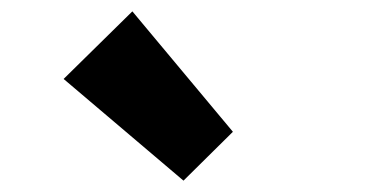

<svg xmlns="http://www.w3.org/2000/svg" viewBox="-20 -973 677 338"><path d="M92 -834 213 -953 390 -741 303 -655Z"/></svg>

Font: Kinto Sans Black
Style: Regular
Weight: 900
Designer: Authors: Ryoko NISHIZUKA  (kana & ideographs); Paul D. Hunt (Latin, Greek & Cyrillic); Wenlong ZHANG  (bopomofo); Sandol
Foundry: Adobe Systems Incorporated, ookami Inc.
Version: Version 0.001